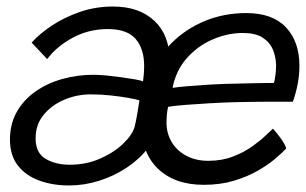

<svg xmlns="http://www.w3.org/2000/svg" viewBox="-20 -574 937 588"><path d="M191.5 -6Q141.5 -6 100.2 -21Q59 -36 34.8 -67Q10.5 -98 10.5 -146.5Q10.5 -195 31.8 -232Q53 -269 89.2 -294.2Q125.5 -319.5 171.2 -332.2Q217 -345 266 -345Q282.5 -345 305.8 -342.8Q329 -340.5 352.8 -337.2Q376.5 -334 394.5 -330.8Q412.5 -327.5 418 -324.5Q421.5 -350.5 421.5 -371Q421.5 -425 395.2 -455Q369 -485 310 -485Q251.5 -485 202.2 -458.2Q153 -431.5 124.5 -393L77 -443.5Q101 -470.5 139 -495.8Q177 -521 224.8 -537.5Q272.5 -554 326.5 -554Q406 -554 452.8 -510.2Q499.5 -466.5 499.5 -388Q499.5 -353 491.5 -306.2Q483.5 -259.5 470 -196Q461 -155.5 433.8 -120.8Q406.5 -86 367.5 -60.2Q328.5 -34.5 283 -20.2Q237.5 -6 191.5 -6ZM193.5 -69.5Q244.5 -69.5 287.2 -88.5Q330 -107.5 358 -134.8Q386 -162 392.5 -186.5Q396.5 -203 400.5 -226Q404.5 -249 407 -266.5Q397.5 -270 373.2 -274.2Q349 -278.5 318.2 -281.8Q287.5 -285 258 -285Q216 -285 177.2 -268.8Q138.5 -252.5 113.8 -222.5Q89 -192.5 89 -150.5Q89 -105.5 119.8 -87.5Q150.5 -69.5 193.5 -69.5ZM856.5 -119Q844 -106 822 -87.2Q800 -68.5 768.2 -50.5Q736.5 -32.5 695.5 -20.2Q654.5 -8 604 -8Q514.5 -8 463 -58Q411.5 -108 411.5 -202.5Q411.5 -276.5 436.2 -337.2Q461 -398 505.2 -442Q549.5 -486 608 -510Q666.5 -534 734.5 -534Q814.5 -534 855.8 -490.2Q897 -446.5 897 -372Q897 -345.5 892 -318.5Q887 -291.5 877 -262.5Q872.5 -262.5 852.8 -262.5Q833 -262.5 805.2 -262.5Q777.5 -262.5 748.5 -262Q719.5 -261.5 696 -261Q662.5 -260 622.8 -257.8Q583 -255.5 548.2 -252.8Q513.5 -250 495 -247Q490 -227.5 490 -198Q490 -165.5 505.8 -139Q521.5 -112.5 550.5 -97Q579.5 -81.5 618 -81.5Q659.5 -81.5 693.2 -94.5Q727 -107.5 752.2 -125.5Q777.5 -143.5 793.8 -159.2Q810 -175 816 -180Q818.5 -177.5 824.2 -170.5Q830 -163.5 837 -154.2Q844 -145 849.5 -135.5Q855 -126 856.5 -119ZM508.5 -305Q524 -307.5 554.2 -310Q584.5 -312.5 624.2 -315Q664 -317.5 708 -318Q733.5 -319 757.8 -319.2Q782 -319.5 799 -319.8Q816 -320 819 -320Q822 -331 823.8 -345.8Q825.5 -360.5 825.5 -374.5Q825 -400 815.5 -422.5Q806 -445 784 -459Q762 -473 724 -473Q677 -473 631.2 -453.2Q585.5 -433.5 552.2 -396Q519 -358.5 508.5 -305Z"/></svg>

Font: Grandstander Thin Light
Style: Italic
Weight: 300
Italic angle: -15°
Version: Version 1.200